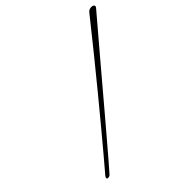

<svg xmlns="http://www.w3.org/2000/svg" viewBox="-213 -1011 1243 1243"><g transform="rotate(-45 409.0 -389.0)"><path d="M111 32Q104 39 98 40Q92 41 89 41Q80 41 80 32Q80 25 88 16Q96 7 101 1Q127 -29 175.5 -87Q224 -145 290 -224Q356 -303 433 -397Q510 -491 593.5 -594Q677 -697 761 -803Q768 -812 777 -815.5Q786 -819 795 -819Q804 -819 811 -815Q818 -811 818 -804Q818 -800 812 -792Q777 -751 727.5 -692.5Q678 -634 620 -566Q562 -498 501 -425.5Q440 -353 380.5 -283Q321 -213 268.5 -151Q216 -89 175 -41.5Q134 6 111 32Z"/></g></svg>

Font: Great Vibes
Style: Regular
Weight: 400
Designer: Robert E. Leuschke, Viktoriya Grabowska, Viviana Monsalve, Eben Sorkin
Foundry: Robert E. Leuschke
Version: Version 1.103; ttfautohint (v1.8.4.7-5d5b)